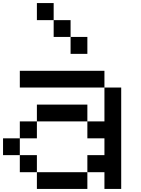

<svg xmlns="http://www.w3.org/2000/svg" viewBox="-20 -1243 929 1263"><path d="M222.7 0Q222.7 -27.3 222.7 -110.4Q305.7 -110.4 554.7 -110.4Q554.7 -83 554.7 0Q471.7 0 222.7 0ZM110.4 -110.4Q110.4 -138.7 110.4 -222.7Q138.7 -222.7 222.7 -222.7Q222.7 -194.3 222.7 -110.4Q194.3 -110.4 110.4 -110.4ZM0 -222.7Q0 -250 0 -333Q27.3 -333 110.4 -333Q110.4 -305.7 110.4 -222.7Q83 -222.7 0 -222.7ZM110.4 -333Q110.4 -360.4 110.4 -444.3Q138.7 -444.3 222.7 -444.3Q222.7 -417 222.7 -333Q194.3 -333 110.4 -333ZM222.7 -444.3Q222.7 -471.7 222.7 -554.7Q305.7 -554.7 554.7 -554.7Q554.7 -527.3 554.7 -444.3Q471.7 -444.3 222.7 -444.3ZM667 0Q667 -27.3 667 -110.4Q638.7 -110.4 554.7 -110.4Q554.7 -138.7 554.7 -222.7Q583 -222.7 667 -222.7Q667 -250 667 -333Q638.7 -333 554.7 -333Q554.7 -360.4 554.7 -444.3Q583 -444.3 667 -444.3Q667 -500 667 -667Q694.3 -667 777.3 -667Q777.3 -500 777.3 0Q750 0 667 0ZM110.4 -667Q110.4 -694.3 110.4 -777.3Q250 -777.3 667 -777.3Q667 -750 667 -667Q527.3 -667 110.4 -667ZM444.3 -888.7Q444.3 -917 444.3 -1000Q471.7 -1000 554.7 -1000Q554.7 -972.7 554.7 -888.7Q527.3 -888.7 444.3 -888.7ZM333 -1000Q333 -1027.3 333 -1110.4Q360.4 -1110.4 444.3 -1110.4Q444.3 -1083 444.3 -1000Q417 -1000 333 -1000ZM222.7 -1110.4Q222.7 -1138.7 222.7 -1222.7Q250 -1222.7 333 -1222.7Q333 -1194.3 333 -1110.4Q326.2 -1110.4 305.7 -1110.4Q284.2 -1110.4 222.7 -1110.4Z"/></svg>

Font: Ingsat TST_CRD
Style: Regular
Weight: 300
Designer: Tofik Waleny
Version: 1.0